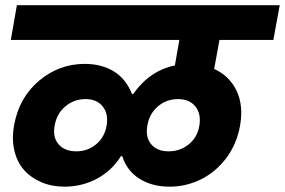

<svg xmlns="http://www.w3.org/2000/svg" viewBox="-20 -760 1079 727"><path d="M269 -187Q312.5 -187 344.5 -214.1Q376.5 -241.2 383.8 -285.2Q391.1 -329.1 368.9 -356.9Q346.7 -384.8 304.2 -384.8Q259.8 -384.8 227.1 -356.9Q194.3 -329.1 187 -284.2Q178.7 -240.2 201.9 -213.6Q225.1 -187 269 -187ZM618.2 -187Q662.1 -187 694.8 -213.6Q727.5 -240.2 734.9 -284.2Q742.2 -329.1 719.7 -356.9Q697.3 -384.8 653.8 -384.8Q609.9 -384.8 577.6 -356.9Q545.4 -329.1 538.1 -285.2Q529.8 -241.2 552.2 -214.1Q574.7 -187 618.2 -187ZM622.1 -53.2Q555.2 -53.2 507.6 -83.5Q460 -113.8 442.9 -168.9H438Q403.8 -113.8 347.2 -83.5Q290.5 -53.2 224.1 -53.2Q176.8 -53.2 137.7 -69.6Q98.6 -85.9 72 -115.2Q45.4 -144.5 34.7 -188.7Q23.9 -232.9 33.2 -285.2Q52.2 -390.6 127.9 -454.3Q203.6 -518.1 300.8 -518.1Q363.8 -518.1 410.2 -490.2Q456.5 -462.4 480 -403.8H483.9Q546.9 -492.7 642.1 -512.2L659.2 -608.9H21L43.9 -740.2H1039.1L1015.1 -608.9H811L791 -499Q848.6 -472.7 875.5 -417Q902.3 -361.3 889.2 -285.2Q877 -215.3 837.2 -162.1Q797.4 -108.9 741.2 -81.1Q685.1 -53.2 622.1 -53.2Z"/></svg>

Font: Poppins
Style: Bold Italic
Weight: 700
Italic angle: -10°
Designer: Ninad Kale (Devanagari), Jonny Pinhorn (Latin)
Foundry: Indian Type Foundry
Version: Version 3.200;PS 1.000;hotconv 16.6.54;makeotf.lib2.5.65590